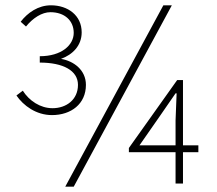

<svg xmlns="http://www.w3.org/2000/svg" viewBox="-20 -692 818 724"><path d="M304 -372C304 -428 258 -462 210 -470C254 -486 288 -520 288 -570C288 -634 236 -672 172 -672C124 -672 84 -644 58 -610L78 -592C104 -624 138 -646 170 -646C224 -646 258 -614 258 -568C258 -522 212 -480 130 -480V-456C218 -456 274 -426 274 -372C274 -316 230 -284 178 -284C132 -284 90 -312 66 -350L42 -332C68 -294 116 -258 176 -258C248 -258 304 -300 304 -372ZM596 -672 226 12H258L628 -672H596ZM728 -144H670V-390H648L466 -134V-118H642V0H670V-118H728V-144ZM506 -144 584 -256 642 -340H646L642 -238V-144H506Z"/></svg>

Font: Assistant ExtraLight
Style: Regular
Weight: 275
Designer: Hebrew By Ben Nathan, Latin by Paul Hunt
Version: Version 2.001;PS 002.001;hotconv 1.0.88;makeotf.lib2.5.64775